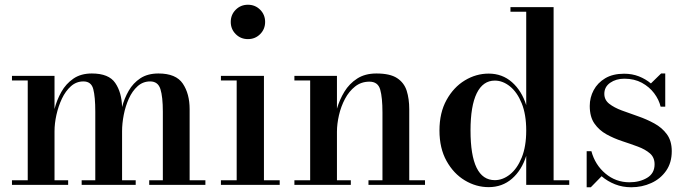

<svg xmlns="http://www.w3.org/2000/svg" viewBox="-20 -780 2897 810"><path d="M30.5 -19.5H97V-440.5H30.5V-460H210V-320Q219.5 -358 238.8 -392.2Q258 -426.5 289.5 -448.2Q321 -470 367.5 -470Q439 -470 466.2 -430Q493.5 -390 495 -328.5Q504.5 -365 523 -397.2Q541.5 -429.5 572.2 -449.8Q603 -470 648.5 -470Q722.5 -470 751.2 -427.2Q780 -384.5 780 -319.5V-19.5H846.5V0H609.5V-19.5H667V-308.5Q667 -371.5 656.8 -404Q646.5 -436.5 613.5 -436.5Q583 -436.5 560.5 -416.2Q538 -396 523.5 -363.8Q509 -331.5 502 -295.2Q495 -259 495 -226.5V-19.5H552.5V0H324.5V-19.5H382V-308.5Q382 -371.5 373.5 -404Q365 -436.5 332 -436.5Q302 -436.5 279.2 -416.2Q256.5 -396 241.2 -363.8Q226 -331.5 218 -295.2Q210 -259 210 -226.5V-19.5H267.5V0H30.5Z M953.5 -687.5Q953.5 -718 974.5 -739Q995.5 -760 1026 -760Q1056.5 -760 1077.5 -739Q1098.5 -718 1098.5 -687.5Q1098.5 -657 1077.5 -636Q1056.5 -615 1026 -615Q995.5 -615 974.5 -636Q953.5 -657 953.5 -687.5ZM912 -19.5H978.5V-440.5H912V-460H1093.5V-19.5H1160V0H912Z M1222 -19.5H1288.5V-440.5H1222V-460H1401.5V-321.5Q1412.5 -359.5 1433 -393.2Q1453.5 -427 1486.8 -448.5Q1520 -470 1568 -470Q1625.5 -470 1655.2 -450.5Q1685 -431 1695.8 -397Q1706.5 -363 1706.5 -319.5V-19.5H1773V0H1534.5V-19.5H1593.5V-305.5Q1593.5 -368.5 1584 -402Q1574.5 -435.5 1538.5 -435.5Q1504 -435.5 1478.2 -415.2Q1452.5 -395 1435.5 -363Q1418.5 -331 1410 -294Q1401.5 -257 1401.5 -224V-19.5H1460V0H1222Z M2381.5 -19.5V0H2200V-122.5Q2181 -62 2140 -26.2Q2099 9.5 2041.5 9.5Q1988.5 9.5 1941 -19Q1893.5 -47.5 1863.8 -101Q1834 -154.5 1834 -229.5Q1834 -304.5 1863.8 -358.2Q1893.5 -412 1941 -440.8Q1988.5 -469.5 2041.5 -469.5Q2099 -469.5 2140 -433.2Q2181 -397 2200 -336.5V-730.5H2133.5V-750H2315.5V-19.5ZM2200 -229.5Q2200 -297 2181 -344Q2162 -391 2131.5 -415.5Q2101 -440 2067.5 -440Q2017.5 -440 1991.2 -386.5Q1965 -333 1965 -229.5Q1965 -20 2067.5 -20Q2101 -20 2131.5 -44.2Q2162 -68.5 2181 -115.2Q2200 -162 2200 -229.5Z M2472.5 10H2455V-142H2475Q2490.5 -84.5 2534.2 -47.8Q2578 -11 2635.5 -11Q2678.5 -11 2710 -29.8Q2741.5 -48.5 2741.5 -87Q2741.5 -116 2721.8 -133Q2702 -150 2671 -161.5Q2640 -173 2605 -184.5Q2570 -196 2538.8 -213.2Q2507.5 -230.5 2487.8 -258.8Q2468 -287 2468 -333Q2468 -368.5 2484.5 -399.5Q2501 -430.5 2533.2 -449.8Q2565.5 -469 2613 -469Q2647 -469 2675.5 -457.8Q2704 -446.5 2726 -428L2769 -470H2786.5V-330H2767Q2760 -359.5 2739.8 -386.5Q2719.5 -413.5 2687.8 -430.8Q2656 -448 2614 -448Q2579 -448 2554.2 -430.8Q2529.5 -413.5 2529.5 -384Q2529.5 -358.5 2550.2 -342.2Q2571 -326 2603.2 -314Q2635.5 -302 2671.8 -289.5Q2708 -277 2740.5 -259.2Q2773 -241.5 2793.5 -213.5Q2814 -185.5 2814 -142Q2814 -93.5 2790.2 -59.5Q2766.5 -25.5 2727.5 -7.8Q2688.5 10 2643 10Q2606.5 10 2574.8 -2.5Q2543 -15 2518 -36.5Z"/></svg>

Font: Bodoni* 11pt Medium
Style: Regular
Weight: 500
Version: Version 2.3